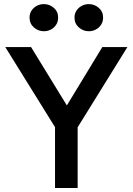

<svg xmlns="http://www.w3.org/2000/svg" viewBox="-20 -934 659 954"><path d="M253.4 0V-302.2L6.3 -700H134.4L312.2 -410.2L488.3 -700H612.9L365.8 -301.5V0ZM198.1 -778.8Q169.8 -778.8 148.3 -797.8Q126.8 -816.8 126.8 -846.5Q126.8 -866.3 136.7 -881.4Q146.6 -896.6 162.9 -905.1Q179.2 -913.6 198.1 -913.6Q226 -913.6 247.5 -895Q268.9 -876.4 268.9 -846.5Q268.9 -826.5 259.1 -811.2Q249.3 -795.9 233.1 -787.3Q216.8 -778.8 198.1 -778.8ZM421.4 -778.8Q393.2 -778.8 371.7 -797.8Q350.2 -816.8 350.2 -846.5Q350.2 -866 360 -881.1Q369.8 -896.2 386.1 -904.9Q402.3 -913.6 421.4 -913.6Q449.4 -913.6 470.8 -895Q492.3 -876.4 492.3 -846.5Q492.3 -826.5 482.3 -811.2Q472.4 -795.9 456.1 -787.3Q439.9 -778.8 421.4 -778.8Z"/></svg>

Font: Geologica-Sharp
Style: Regular
Weight: 100
Designer: Sindre Bremnes, Frode Helland
Foundry: Monokrom Skriftforlag AS
Version: Version 1.010;gftools[0.9.28]